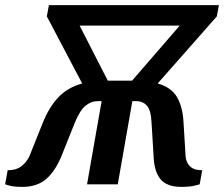

<svg xmlns="http://www.w3.org/2000/svg" viewBox="-23 -720 875 750"><path d="M65 10Q31 10 14 5Q-3 0 -3 0L7 -55Q41 -55 61.5 -71.5Q82 -88 92 -110L144 -240Q169 -302 205 -340Q241 -378 298 -394L160 -656L168 -700H832L824 -656L593 -394Q646 -379 668.5 -340.5Q691 -302 694 -240L702 -110Q703 -88 718 -71.5Q733 -55 767 -55L757 0Q757 0 738 5Q719 10 685 10Q629 10 604 -20Q579 -50 577 -110L569 -240Q567 -289 551 -307Q535 -325 509 -325H494L437 0H317L374 -325H359Q333 -325 311 -307Q289 -289 269 -240L217 -110Q192 -50 156.5 -20Q121 10 65 10ZM398 -405H493L679 -620H288Z"/></svg>

Font: Cuprum
Style: Bold Italic
Weight: 700
Italic angle: -10°
Designer: Jovanny Lemonad
Foundry: Jovanny Lemonad
Version: Version 3.000